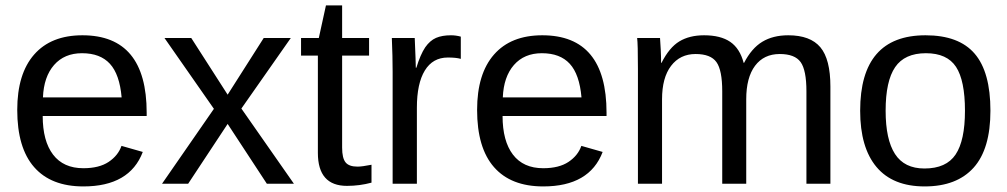

<svg xmlns="http://www.w3.org/2000/svg" viewBox="-20 -666 3652 696"><path d="M134.8 -245.6Q134.8 -154.8 172.4 -105.5Q210 -56.2 282.2 -56.2Q339.4 -56.2 373.8 -79.1Q408.2 -102.1 420.4 -137.2L497.6 -115.2Q450.2 9.8 282.2 9.8Q165 9.8 103.8 -60.1Q42.5 -129.9 42.5 -267.6Q42.5 -398.4 103.8 -468.3Q165 -538.1 278.8 -538.1Q511.7 -538.1 511.7 -257.3V-245.6ZM420.9 -313Q413.6 -396.5 378.4 -434.8Q343.3 -473.1 277.3 -473.1Q213.4 -473.1 176 -430.4Q138.7 -387.7 135.7 -313Z M805.2 -216.8 662.1 0H567.4L755.4 -271.5L576.2 -528.3H673.3L805.2 -322.8L936 -528.3H1034.2L855 -272.5L1045.4 0H947.3Z M1326.7 -3.9Q1283.7 7.8 1237.8 7.8Q1132.3 7.8 1132.3 -111.8V-464.4H1071.3V-528.3H1135.7L1161.6 -646.5H1220.2V-528.3H1317.9V-464.4H1220.2V-130.9Q1220.2 -92.8 1232.7 -77.4Q1245.1 -62 1275.9 -62Q1292.5 -62 1326.7 -68.8Z M1491.2 -275.4V0H1403.3V-405.3Q1403.3 -460.9 1400.4 -528.3H1483.4Q1485.4 -483.4 1486.3 -456.5Q1487.3 -429.7 1487.3 -420.4H1489.3Q1503.9 -468.3 1521.5 -494.6Q1538.6 -519 1560.5 -528.6Q1582.5 -538.1 1614.7 -538.1Q1632.8 -538.1 1650.4 -533.2V-452.6Q1633.8 -457.5 1603.5 -457.5Q1548.8 -457.5 1520 -410.4Q1491.2 -363.3 1491.2 -275.4Z M1801.8 -245.6Q1801.8 -154.8 1839.4 -105.5Q1877 -56.2 1949.2 -56.2Q2006.3 -56.2 2040.8 -79.1Q2075.2 -102.1 2087.4 -137.2L2164.6 -115.2Q2117.2 9.8 1949.2 9.8Q1832 9.8 1770.8 -60.1Q1709.5 -129.9 1709.5 -267.6Q1709.5 -398.4 1770.8 -468.3Q1832 -538.1 1945.8 -538.1Q2178.7 -538.1 2178.7 -257.3V-245.6ZM2087.9 -313Q2080.6 -396.5 2045.4 -434.8Q2010.3 -473.1 1944.3 -473.1Q1880.4 -473.1 1843 -430.4Q1805.7 -387.7 1802.7 -313Z M2379.9 -306.2V0H2292.5V-415.5Q2292.5 -507.8 2289.6 -528.3H2372.6Q2374 -512.2 2375.2 -485.8Q2376.5 -459.5 2376.5 -438H2377.9Q2406.2 -494.1 2442.9 -516.1Q2479.5 -538.1 2532.2 -538.1Q2592.3 -538.1 2627.2 -514.2Q2662.1 -490.2 2675.8 -438H2677.2Q2704.6 -491.2 2743.4 -514.6Q2782.2 -538.1 2837.4 -538.1Q2917.5 -538.1 2953.9 -494.6Q2990.2 -451.2 2990.2 -352.1V0H2903.3V-335Q2903.3 -411.6 2882.3 -440.9Q2861.3 -470.2 2806.6 -470.2Q2749 -470.2 2717 -427.5Q2685.1 -384.8 2685.1 -306.2V0H2598.1V-335Q2598.1 -411.6 2577.1 -440.9Q2556.2 -470.2 2501.5 -470.2Q2445.3 -470.2 2412.6 -427.2Q2379.9 -384.3 2379.9 -306.2Z M3570.3 -264.6Q3570.3 -126 3509.3 -58.1Q3448.2 9.8 3332 9.8Q3216.3 9.8 3157.2 -60.8Q3098.1 -131.3 3098.1 -264.6Q3098.1 -538.1 3335 -538.1Q3456.1 -538.1 3513.2 -471.4Q3570.3 -404.8 3570.3 -264.6ZM3478 -264.6Q3478 -374 3445.6 -423.6Q3413.1 -473.1 3336.4 -473.1Q3259.3 -473.1 3224.9 -422.6Q3190.4 -372.1 3190.4 -264.6Q3190.4 -160.2 3224.4 -107.7Q3258.3 -55.2 3331.1 -55.2Q3410.2 -55.2 3444.1 -106Q3478 -156.7 3478 -264.6Z"/></svg>

Font: Arimo Nerd Font
Style: Regular
Weight: 400
Designer: Steve Matteson
Foundry: Monotype Imaging Inc.
Version: Version 1.33;Nerd Fonts 3.2.1